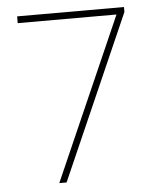

<svg xmlns="http://www.w3.org/2000/svg" viewBox="-49 -785 607 734"><g transform="rotate(-5 254.5 -417.5)"><path d="M149 -93 423 -716H44V-742H454V-723L177 -93Z"/></g></svg>

Font: Noto Sans Telugu UI SemiCondensed Thin
Style: Regular
Weight: 100
Width: 4
Designer: Jelle Bosma - Monotype Design Team
Foundry: Monotype Imaging Inc.
Version: Version 2.005; ttfautohint (v1.8.4.7-5d5b)